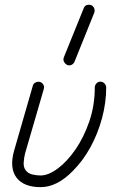

<svg xmlns="http://www.w3.org/2000/svg" viewBox="-20 -756 487 790"><path d="M147 14Q78 14 48 -25Q18 -65 38 -136L115 -403Q117 -412 126 -416.5Q135 -421 144 -419Q154 -416 158.5 -407.5Q163 -399 160 -389L83 -124Q79 -108 77.5 -88Q76 -68 86 -55Q96 -42 113.5 -38Q131 -34 147 -34Q179 -34 217.5 -62.5Q256 -91 290.5 -141Q325 -191 347.5 -256.5Q370 -322 370 -396Q370 -405 376.5 -412.5Q383 -420 393 -420Q403 -420 410 -412.5Q417 -405 417 -396Q417 -334 400 -270.5Q383 -207 352.5 -151Q322 -95 280 -53Q215 14 147 14ZM287 -503Q283 -493 274 -489Q265 -485 256 -489Q247 -494 243 -502.5Q239 -511 243 -521L324 -721Q328 -732 336.5 -735Q345 -738 355 -735Q364 -731 367.5 -722Q371 -713 368 -704Z"/></svg>

Font: Zen Kurenaido
Style: Regular
Weight: 400
Designer: Yoshimichi Ohira
Foundry: Positype
Version: Version 1.001